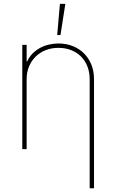

<svg xmlns="http://www.w3.org/2000/svg" viewBox="-20 -780 608 1004"><path d="M96.6 -545.5H119.3V-458.8H122.2Q132.8 -482.6 150.4 -500.2Q168 -517.8 189.6 -529.5Q211.3 -541.2 236 -546.9Q260.7 -552.6 285.5 -552.6Q326.7 -552.6 360.8 -538.9Q394.9 -525.2 419.6 -500.5Q444.2 -475.9 457.9 -441.8Q471.6 -407.7 471.6 -366.5V204.5H448.9V-366.5Q448.9 -402.7 437 -432.9Q425.1 -463.1 403.6 -484.6Q382.1 -506 351.9 -517.9Q321.7 -529.8 285.5 -529.8Q249.3 -529.8 218.9 -517.8Q188.6 -505.7 166.4 -483.8Q144.2 -462 131.7 -432.2Q119.3 -402.3 119.3 -366.5V0H96.6ZM293.3 -759.9H321.7L296.2 -596.6H279.1Z"/></svg>

Font: Inter P Thin
Style: Regular
Weight: 100
Designer: Rasmus Andersson
Foundry: rsms
Version: Version 3.018;git-588b23468